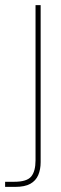

<svg xmlns="http://www.w3.org/2000/svg" viewBox="-51 -516 238 751"><path d="M-31 215V195H5Q54 195 71 174.5Q88 154 88 111V-496H108V118Q108 147 98.5 169Q89 191 67.5 203Q46 215 8 215Z"/></svg>

Font: DM Sans 28pt Thin
Style: Regular
Weight: 250
Version: Version 4.004;gftools[0.9.30]